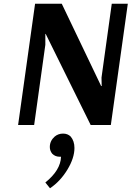

<svg xmlns="http://www.w3.org/2000/svg" viewBox="-20 -670 705 1029"><path d="M574 0H466L225 -488H223V-430L163 0H77L168 -650H311L522 -209H525L524 -254L579 -650H665ZM273 62Q292 46 318 46Q343 46 359 62Q379 86 379 123Q379 177 341 239.5Q303 302 248 339L223 308Q305 242 307 170H300Q276 170 260 154Q247 138 247 118Q247 85 273 62Z"/></svg>

Font: Arsenal
Style: Bold Italic
Weight: 700
Italic angle: -9.10001°
Designer: Andrij Shevchenko
Foundry: Stairsfor
Version: Version 2.001;PS 002.001;hotconv 1.0.88;makeotf.lib2.5.64775